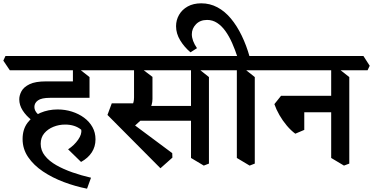

<svg xmlns="http://www.w3.org/2000/svg" viewBox="-59 -961 2246 1156"><path d="M465 175Q394 161 325 135Q256 109 200 71.5Q144 34 110.5 -15Q77 -64 77 -124Q77 -182 106.5 -221.5Q136 -261 184 -281.5Q232 -302 288 -302Q333 -302 374 -289Q415 -276 447 -252.5Q479 -229 497.5 -196Q516 -163 516 -122Q516 -78 493.5 -43.5Q471 -9 429 14L351 -62Q388 -86 411.5 -120Q435 -154 430 -180Q392 -211 333 -211Q296 -211 262.5 -197.5Q229 -184 207.5 -158.5Q186 -133 186 -95Q186 -55 211.5 -23Q237 9 280 33.5Q323 58 377.5 77Q432 96 489 109ZM209 -190Q167 -210 132.5 -237Q98 -264 77.5 -296Q57 -328 57 -363Q57 -387 70.5 -412Q84 -437 119 -454Q154 -471 218 -471H400L480 -372H242Q191 -372 169.5 -356.5Q148 -341 148 -317Q148 -293 170.5 -272.5Q193 -252 240 -224ZM0 -538 -39 -596 -26 -624H560L599 -565L586 -538ZM480 -372 380 -398V-571L406 -555L480 -497Z M907 52 588 -269 614 -339H753L712 -237L978 -39L979 -12ZM721 -177 653 -270Q680 -279 701.5 -291.5Q723 -304 735.5 -324Q748 -344 748 -374V-565L792 -549L859 -498V-365Q859 -329 839 -297Q819 -265 787.5 -235.5Q756 -206 721 -177ZM754 -234 753 -323H1137L1147 -234ZM558 -538 519 -596 532 -624H978L1017 -565L1004 -538ZM1168 36 1091 -10V-571L1126 -555L1199 -497V24ZM956 -538 917 -596 930 -624H1284L1323 -565L1310 -538Z M1372 -614Q1357 -660 1339 -701Q1321 -742 1298.5 -773.5Q1276 -805 1248.5 -823Q1221 -841 1188 -841Q1146 -841 1121 -815Q1096 -789 1096 -755Q1096 -716 1127 -671L1088 -646Q1051 -677 1026 -718Q1001 -759 1001 -803Q1001 -840 1019 -871.5Q1037 -903 1071 -922Q1105 -941 1153 -941Q1205 -941 1250 -917Q1295 -893 1331.5 -849Q1368 -805 1396.5 -746Q1425 -687 1444 -619ZM1444 36 1367 -10V-571L1402 -555L1475 -497V24ZM1284 -538 1245 -596 1258 -624H1560L1599 -565L1586 -538Z M2012 36 1935 -10V-571L1970 -555L2044 -497V24ZM1719 -156Q1693 -175 1668 -204.5Q1643 -234 1623.5 -268Q1604 -302 1593 -334L1633 -384H1706L1773 -340V-179ZM1698 -285 1667 -384H1972L1994 -285ZM1560 -538 1521 -596 1534 -624H2129L2167 -565L2154 -538Z"/></svg>

Font: Eczar Medium
Style: Regular
Weight: 500
Designer: Vaibhav Singh
Foundry: Rosetta Type Foundry
Version: Version 2.000